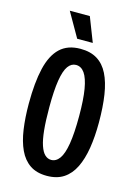

<svg xmlns="http://www.w3.org/2000/svg" viewBox="-128 -918 712 999"><g transform="rotate(15 228.0 -418.5)"><path d="M226 12Q171 12 135 -12.5Q99 -37 78 -82Q57 -127 48 -189.5Q39 -252 39 -327Q39 -441 57 -517.5Q75 -594 116 -633Q157 -672 226 -672Q280 -672 316.5 -649.5Q353 -627 375 -583Q397 -539 407 -474.5Q417 -410 417 -326Q417 -250 407 -188Q397 -126 375 -81Q353 -36 316.5 -12Q280 12 226 12ZM227 -74Q253 -74 271.5 -99.5Q290 -125 299.5 -182Q309 -239 309 -332Q309 -421 299.5 -476.5Q290 -532 271.5 -558.5Q253 -585 225 -585Q200 -585 182.5 -561Q165 -537 156 -482Q147 -427 147 -336Q147 -264 152 -214Q157 -164 167.5 -133Q178 -102 193 -88Q208 -74 227 -74ZM195 -718 120 -849H228L279 -718Z"/></g></svg>

Font: Bricolage Grotesque 48pt Condensed Medium
Style: Regular
Weight: 500
Width: 3
Designer: Mathieu Triay
Foundry: Atelier Triay
Version: Version 1.001;gftools[0.9.33.dev8+g029e19f]